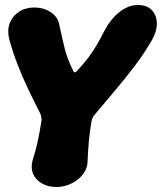

<svg xmlns="http://www.w3.org/2000/svg" viewBox="-20 -722 647 767"><path d="M205 25Q173 25 148.5 11.5Q124 -2 113 -26Q102 -50 110 -81Q124 -125 131 -158.5Q138 -192 145 -235Q147 -244 145.5 -251.5Q144 -259 142 -266Q117 -315 93.5 -364Q70 -413 50.5 -463.5Q31 -514 17 -565Q8 -600 18.5 -628.5Q29 -657 55 -674.5Q81 -692 117 -692Q155 -692 184 -672.5Q213 -653 218 -618Q229 -566 239 -526Q249 -486 273 -438Q278 -428 287 -438Q316 -469 334.5 -494Q353 -519 368 -545Q383 -571 400 -604Q423 -647 458 -674.5Q493 -702 531 -702Q567 -702 586.5 -681.5Q606 -661 606.5 -629Q607 -597 587 -562Q558 -511 520.5 -461.5Q483 -412 442 -363.5Q401 -315 360 -266Q353 -259 350 -251.5Q347 -244 345 -235Q338 -192 335 -158.5Q332 -125 330 -81Q330 -50 311.5 -26Q293 -2 264.5 11.5Q236 25 205 25Z"/></svg>

Font: Winky Sans Black
Style: Italic
Weight: 900
Italic angle: -8.97852°
Designer: Simon Atzbach
Foundry: typofactur
Version: Version 1.205